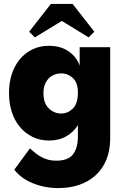

<svg xmlns="http://www.w3.org/2000/svg" viewBox="-20 -711 629 981"><path d="M230 7Q184 7 146.5 -11.5Q109 -30 82 -62Q55 -94 40.5 -138.5Q26 -183 26 -236Q26 -289 40.5 -333Q55 -377 82 -409Q109 -441 146.5 -459Q184 -477 230 -477Q290 -477 331.5 -448Q373 -419 387 -375V-470H543V0Q542 62 522 108.5Q502 155 466.5 186.5Q431 218 383 234Q335 250 278 250Q209 250 148.5 225.5Q88 201 53 156L133 47Q149 62 164 73.5Q179 85 194.5 93Q210 101 227.5 105.5Q245 110 267 110Q328 110 353 77.5Q378 45 378 -13V-72Q357 -37 319.5 -15Q282 7 230 7ZM293 -131Q326 -131 351.5 -155.5Q377 -180 378 -234V-240Q378 -288 352.5 -312Q327 -336 292 -336Q275 -336 259 -330Q243 -324 230.5 -312Q218 -300 210 -281Q202 -262 202 -235Q202 -184 229 -157.5Q256 -131 293 -131ZM129 -549 240 -691H351L462 -549L433 -520L296 -604L158 -520Z"/></svg>

Font: Tilda Sans Black
Style: Regular
Weight: 900
Designer: ParaType Ltd
Foundry: ParaType Ltd
Version: Version 1.009